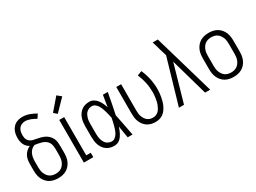

<svg xmlns="http://www.w3.org/2000/svg" viewBox="-44 -1389 2702 2026"><g transform="rotate(-30 1306.5 -376.0)"><path d="M237 8Q211 8 185 2.5Q159 -3 136.5 -16Q114 -29 96.5 -49.5Q79 -70 68.5 -94.5Q58 -119 54.5 -145Q51 -171 51 -197V-271Q51 -297 55.5 -322.5Q60 -348 72 -370.5Q84 -393 103.5 -410.5Q123 -428 146 -438Q128 -447 113.5 -462Q99 -477 90.5 -495.5Q82 -514 78.5 -534Q75 -554 75 -574Q75 -596 78.5 -617.5Q82 -639 90.5 -658.5Q99 -678 113 -695Q127 -712 145.5 -722.5Q164 -733 185.5 -738Q207 -743 228 -743Q271 -743 312 -728.5Q353 -714 390 -692L359 -645Q344 -654 329 -661.5Q314 -669 298.5 -675Q283 -681 266.5 -685Q250 -689 233 -689Q212 -689 191.5 -681Q171 -673 158 -656Q145 -639 140 -618Q135 -597 135 -576Q135 -562 137 -548Q139 -534 145 -521.5Q151 -509 161 -499Q171 -489 183.5 -483Q196 -477 210 -474Q224 -471 237 -469Q263 -464 287.5 -458Q312 -452 335 -441Q358 -430 377 -412Q396 -394 407.5 -371Q419 -348 421.5 -322.5Q424 -297 424 -271V-197Q424 -171 420.5 -145Q417 -119 406.5 -94.5Q396 -70 378.5 -49.5Q361 -29 338.5 -16Q316 -3 290 2.5Q264 8 237 8ZM237 -46Q256 -46 274.5 -50.5Q293 -55 308.5 -65.5Q324 -76 335 -91.5Q346 -107 353 -124Q360 -141 362.5 -160Q365 -179 365 -197V-271Q365 -293 361.5 -314.5Q358 -336 347 -354.5Q336 -373 318 -385.5Q300 -398 279.5 -404.5Q259 -411 237.5 -414.5Q216 -418 195 -422Q173 -415 155.5 -399Q138 -383 128 -362Q118 -341 114 -318Q110 -295 110 -271V-197Q110 -179 112.5 -160Q115 -141 122 -124Q129 -107 140 -91.5Q151 -76 166.5 -65.5Q182 -55 200.5 -50.5Q219 -46 237 -46Z M552 0V-520H612V-54H667V0ZM571 -583 532 -617 655 -760 704 -720Z M922 8Q897 8 872.5 2Q848 -4 827.5 -19Q807 -34 792.5 -54.5Q778 -75 770 -99Q762 -123 759 -147.5Q756 -172 756 -197V-323Q756 -348 759 -372.5Q762 -397 770 -421Q778 -445 792.5 -465.5Q807 -486 827.5 -501Q848 -516 872.5 -522Q897 -528 922 -528Q949 -528 973 -514Q997 -500 1013.5 -478Q1030 -456 1041.5 -431.5Q1053 -407 1061 -381L1062 -384Q1067 -418 1072.5 -452Q1078 -486 1084 -520H1143Q1131 -456 1119 -391.5Q1107 -327 1093 -264Q1107 -198 1119.5 -132Q1132 -66 1145 0H1086Q1080 -36 1074 -72.5Q1068 -109 1062 -145Q1056 -128 1049.5 -110.5Q1043 -93 1034.5 -76.5Q1026 -60 1015 -44.5Q1004 -29 990 -17Q976 -5 958 1.5Q940 8 922 8ZM922 -46Q944 -46 962 -61Q980 -76 991 -95Q1002 -114 1009.5 -135Q1017 -156 1022.5 -177.5Q1028 -199 1033 -220.5Q1038 -242 1042 -264Q1038 -285 1033 -306Q1028 -327 1022 -348Q1016 -369 1008.5 -389Q1001 -409 990 -427.5Q979 -446 961 -460Q943 -474 922 -474Q905 -474 888 -468Q871 -462 858 -450.5Q845 -439 837 -423.5Q829 -408 824 -391.5Q819 -375 817 -357.5Q815 -340 815 -323V-197Q815 -180 817 -162.5Q819 -145 824 -128.5Q829 -112 837 -96.5Q845 -81 858 -69.5Q871 -58 888 -52Q905 -46 922 -46Z M1421 8Q1396 8 1371 1.5Q1346 -5 1324.5 -19Q1303 -33 1287.5 -53.5Q1272 -74 1262.5 -97.5Q1253 -121 1250 -146.5Q1247 -172 1247 -197V-520H1306V-197Q1306 -179 1308 -161.5Q1310 -144 1316 -127Q1322 -110 1331.5 -95Q1341 -80 1354.5 -68.5Q1368 -57 1385.5 -51.5Q1403 -46 1421 -46Q1440 -46 1458 -52.5Q1476 -59 1489.5 -72Q1503 -85 1512.5 -102Q1522 -119 1529 -136.5Q1536 -154 1540 -172.5Q1544 -191 1547 -210Q1550 -229 1551.5 -247.5Q1553 -266 1553 -285Q1553 -344 1540.5 -401Q1528 -458 1505 -512L1560 -533Q1586 -475 1599.5 -412Q1613 -349 1613 -285Q1613 -260 1610.5 -236Q1608 -212 1603.5 -187.5Q1599 -163 1592 -139.5Q1585 -116 1574.5 -94Q1564 -72 1549 -52Q1534 -32 1514 -18Q1494 -4 1470 2Q1446 8 1421 8Z M1710 0 1870 -548 1845 -631Q1838 -657 1830.5 -683Q1823 -709 1815 -735H1877L1903 -647L2091 0H2029L1901 -451L1772 0Z M2376 8Q2349 8 2323 2.5Q2297 -3 2274.5 -16Q2252 -29 2234.5 -49.5Q2217 -70 2206.5 -94.5Q2196 -119 2192.5 -145Q2189 -171 2189 -197V-323Q2189 -349 2192.5 -375Q2196 -401 2206.5 -425.5Q2217 -450 2234.5 -470.5Q2252 -491 2274.5 -504Q2297 -517 2323 -522.5Q2349 -528 2376 -528Q2402 -528 2428 -522.5Q2454 -517 2476.5 -504Q2499 -491 2516.5 -470.5Q2534 -450 2544.5 -425.5Q2555 -401 2558.5 -375Q2562 -349 2562 -323V-197Q2562 -171 2558.5 -145Q2555 -119 2544.5 -94.5Q2534 -70 2516.5 -49.5Q2499 -29 2476.5 -16Q2454 -3 2428 2.5Q2402 8 2376 8ZM2376 -46Q2394 -46 2412.5 -50.5Q2431 -55 2446.5 -65.5Q2462 -76 2473 -91.5Q2484 -107 2491 -124Q2498 -141 2500.5 -160Q2503 -179 2503 -197V-323Q2503 -341 2500.5 -360Q2498 -379 2491 -396Q2484 -413 2473 -428.5Q2462 -444 2446.5 -454.5Q2431 -465 2412.5 -469.5Q2394 -474 2376 -474Q2357 -474 2338.5 -469.5Q2320 -465 2304.5 -454.5Q2289 -444 2278 -428.5Q2267 -413 2260 -396Q2253 -379 2250.5 -360Q2248 -341 2248 -323V-197Q2248 -179 2250.5 -160Q2253 -141 2260 -124Q2267 -107 2278 -91.5Q2289 -76 2304.5 -65.5Q2320 -55 2338.5 -50.5Q2357 -46 2376 -46Z"/></g></svg>

Font: Iosevka QP Light
Style: Regular
Weight: 300
Designer: Belleve Invis
Foundry: Belleve Invis
Version: Version 20.0.0; ttfautohint (v1.8.4)